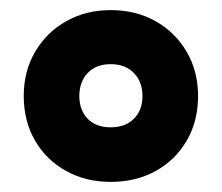

<svg xmlns="http://www.w3.org/2000/svg" viewBox="-20 -744 439 380"><path d="M199 -384Q150 -384 111 -405.5Q72 -427 49.5 -465.5Q27 -504 27 -554Q27 -603 49.5 -641.5Q72 -680 111 -702Q150 -724 199 -724Q249 -724 288 -702Q327 -680 349.5 -641.5Q372 -603 372 -554Q372 -504 349.5 -465.5Q327 -427 288 -405.5Q249 -384 199 -384ZM199 -492Q228 -492 245 -509Q262 -526 262 -554Q262 -582 245 -599.5Q228 -617 199 -617Q170 -617 153.5 -599.5Q137 -582 137 -554Q137 -526 153.5 -509Q170 -492 199 -492Z"/></svg>

Font: Noto Sans Sinhala UI SemiCondensed Black
Style: Regular
Weight: 900
Width: 4
Designer: Jelle Bosma - Monotype Design Team
Foundry: Monotype Imaging Inc.
Version: Version 2.006; ttfautohint (v1.8.4.7-5d5b)